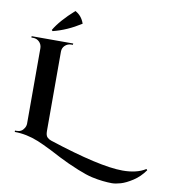

<svg xmlns="http://www.w3.org/2000/svg" viewBox="-117 -1037 1264 1382"><g transform="rotate(10 514.5 -345.5)"><path d="M184 -762 177 -769Q220 -843 321 -933Q369 -908 388 -852Q286 -787 184 -762ZM854 139Q958 139 1022 98L1029 106Q992 158 944 189Q896 220 858.5 231Q821 242 793.5 242Q766 242 727.5 238Q689 234 646.5 224.5Q604 215 540 189Q459 156 396 123.5Q333 91 324 86Q254 51 217 36Q128 0 42 0V-10H55Q91 -10 109 -41Q118 -55 119 -73V-627Q118 -654 99.5 -672Q81 -690 55 -690H42V-700H346L345 -690H335Q307 -690 288 -672Q269 -654 269 -627V-47Q269 -14 282 -1.5Q295 11 311 16Q687 139 854 139Z"/></g></svg>

Font: Cinzel Decorative
Style: Bold
Weight: 700
Version: Version 1.002;PS 001.002;hotconv 1.0.56;makeotf.lib2.0.21325